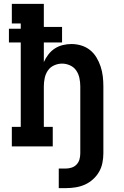

<svg xmlns="http://www.w3.org/2000/svg" viewBox="-20 -755 640 990"><path d="M283 215V114H320Q335 114 350 109Q365 104 375.5 92.5Q386 81 390 66Q394 51 394 35V-310Q394 -331 389.5 -352.5Q385 -374 373 -391.5Q361 -409 341 -418Q321 -427 300 -427Q279 -427 259 -418Q239 -409 227 -391.5Q215 -374 210.5 -352.5Q206 -331 206 -310V-101H252V0H41V-101H87V-536H26V-607H87V-634H41V-735H206V-616H300V-536H206V-435Q215 -455 229 -473.5Q243 -492 262 -504.5Q281 -517 303.5 -522.5Q326 -528 348 -528Q374 -528 399 -520.5Q424 -513 444 -497Q464 -481 477.5 -458.5Q491 -436 499 -411.5Q507 -387 510 -361.5Q513 -336 513 -310V35Q513 60 508 85Q503 110 490.5 131.5Q478 153 459 170Q440 187 417.5 197Q395 207 370 211Q345 215 320 215Z"/></svg>

Font: Iosevka Etoile
Style: Bold
Weight: 700
Designer: Belleve Invis
Foundry: Belleve Invis
Version: Version 28.1.0; ttfautohint (v1.8.4)